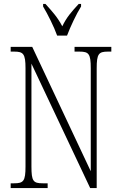

<svg xmlns="http://www.w3.org/2000/svg" viewBox="-20 -951 609 971"><path d="M269 -771H319C336 -816 366 -880 390 -918V-931H378C342 -892 317 -864 295 -818C271 -864 245 -892 210 -931H198V-918C221 -880 253 -816 269 -771ZM34 0H221V-24H196C148 -24 139 -35 139 -109V-629L436 0H469V-605C469 -679 479 -690 526 -690H543V-714H357V-690H382C429 -690 439 -679 439 -606V-85L143 -714H34V-690H52C98 -690 109 -679 109 -606V-109C109 -35 99 -24 51 -24H34Z"/></svg>

Font: Noto Serif Khmer ExtraCondensed ExtraLight
Style: Regular
Weight: 200
Width: 2
Designer: Danh Hong and the Monotype Design Team
Foundry: Monotype Imaging Inc.
Version: Version 2.004